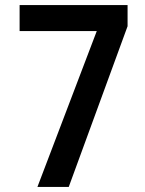

<svg xmlns="http://www.w3.org/2000/svg" viewBox="-20 -734 570 754"><path d="M127 0 360 -612H57V-714H481V-631L250 0Z"/></svg>

Font: Noto Sans Mono Condensed SemiBold
Style: Regular
Weight: 600
Width: 3
Designer: Monotype Design Team
Foundry: Monotype Imaging Inc.
Version: Version 2.014